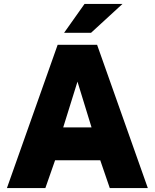

<svg xmlns="http://www.w3.org/2000/svg" viewBox="-20 -949 781 969"><path d="M15 0 271 -723H470L726 0H534L486 -140H258L209 0ZM299 -306H442L371 -537ZM406.5 -929H598L439.5 -783.5H303.5Z"/></svg>

Font: Public Sans Black
Style: Regular
Weight: 900
Designer: The Public Sans Project Authors: Dan O. Williams and USWDS (Libre Franklin designed by Pablo Impallari and Rodrigo Fuenz
Version: Version 1.007